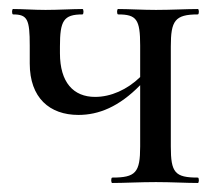

<svg xmlns="http://www.w3.org/2000/svg" viewBox="-20 -406 490 426"><path d="M419 -12C368 -12 359 -23 359 -81V-303C359 -360 368 -374 419 -374C422 -374 422 -386 419 -386C394 -386 360 -384 326 -384C296 -384 265 -386 242 -386C239 -386 239 -374 242 -374C283 -374 291 -363 291 -305V-235C262 -207 226 -191 191 -191C143 -191 113 -223 113 -288V-303C113 -360 121 -374 163 -374C166 -374 166 -386 163 -386C141 -386 110 -384 81 -384C55 -384 30 -386 9 -386C6 -386 6 -374 9 -374C41 -374 46 -363 46 -305V-265C46 -189 90 -151 154 -151C199 -151 244 -169 291 -217V-81C291 -23 281 -12 229 -12C226 -12 226 0 229 0C255 0 291 -2 326 -2C360 -2 393 0 419 0C422 0 422 -12 419 -12Z"/></svg>

Font: Cormorant Infant Book
Style: Regular
Weight: 500
Designer: Christian Thalmann (Catharsis Fonts)
Version: Version 1.000;PS 002.000;hotconv 1.0.88;makeotf.lib2.5.64775